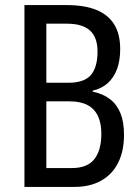

<svg xmlns="http://www.w3.org/2000/svg" viewBox="-20 -734 549 754"><path d="M243 -714Q311 -714 357.5 -695.5Q404 -677 428 -639Q452 -601 452 -541Q452 -496 439.5 -462.5Q427 -429 403 -407.5Q379 -386 344 -378V-374Q384 -366 411.5 -345Q439 -324 453 -289.5Q467 -255 467 -204Q467 -142 444.5 -96Q422 -50 378 -25Q334 0 273 0H76V-714ZM248 -409Q311 -409 337 -439.5Q363 -470 363 -532Q363 -587 333.5 -614Q304 -641 243 -641H162V-409ZM162 -336V-74H262Q323 -74 350.5 -109Q378 -144 378 -209Q378 -250 364.5 -278.5Q351 -307 323.5 -321.5Q296 -336 253 -336Z"/></svg>

Font: Noto Sans Display Condensed
Style: Regular
Weight: 400
Width: 3
Designer: Monotype Design Team
Foundry: Monotype Imaging Inc.
Version: Version 2.003